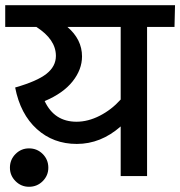

<svg xmlns="http://www.w3.org/2000/svg" viewBox="-40 -674 690 735"><path d="M630 -654 628 -571H523V0H422V-190Q346 -123 254 -123Q164 -123 101 -180Q38 -237 18 -339Q102 -363 138 -391.5Q174 -420 174 -460Q174 -523 99 -571H-20V-654ZM422 -293V-571H218Q274 -523 274 -458Q274 -408 238 -362.5Q202 -317 131 -287Q168 -208 253 -208Q297 -208 342 -231Q387 -254 422 -293ZM71 -106Q102 -106 123.5 -84.5Q145 -63 145 -32Q145 -2 123.5 19.5Q102 41 71 41Q41 41 19.5 19.5Q-2 -2 -2 -32Q-2 -63 19.5 -84.5Q41 -106 71 -106Z"/></svg>

Font: Martel Sans DemiBold
Style: Regular
Weight: 600
Designer: Dan Reynolds and Mathieu Réguer
Foundry: Dan Reynolds and Mathieu Réguer
Version: Version 1.001;PS 001.001;hotconv 1.0.70;makeotf.lib2.5.58329